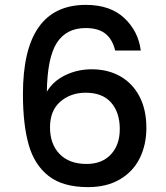

<svg xmlns="http://www.w3.org/2000/svg" viewBox="-20 -767 682 787"><path d="M452 -560Q441 -606 412 -629Q383 -652 331 -652Q252 -652 213 -591.5Q174 -531 172 -391Q198 -435 248 -459Q298 -483 356 -483Q422 -483 472.5 -454.5Q523 -426 551.5 -372Q580 -318 580 -243Q580 -173 552.5 -118Q525 -63 471 -31.5Q417 0 341 0Q238 0 179.5 -45.5Q121 -91 97.5 -174Q74 -257 74 -381Q74 -747 332 -747Q432 -747 489.5 -693Q547 -639 557 -560ZM331 -387Q270 -387 227.5 -350.5Q185 -314 185 -245Q185 -176 224.5 -135.5Q264 -95 335 -95Q398 -95 434.5 -134Q471 -173 471 -238Q471 -306 435.5 -346.5Q400 -387 331 -387Z"/></svg>

Font: Poppins Cyr Med
Style: Regular
Weight: 500
Designer: Ninad Kale (Devanagari), Jonny Pinhorn (Latin)
Foundry: Indian Type Foundry
Version: 4.004